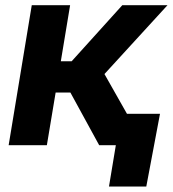

<svg xmlns="http://www.w3.org/2000/svg" viewBox="-20 -549 653 726"><path d="M12.7 0 100.1 -529.3H245.1L210 -317.4H251L442.4 -529.3H613.3L375 -269L527.3 0H355L246.1 -199.2H190.4L157.2 0ZM392.1 156.2 418 0H376L395.5 -118.7H585L533.2 156.2Z"/></svg>

Font: Inter 24pt
Style: Bold Italic
Weight: 700
Italic angle: -9.3988°
Version: Version 4.001;git-66647c0bb